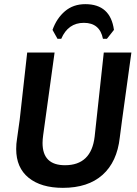

<svg xmlns="http://www.w3.org/2000/svg" viewBox="-20 -896 662 925"><path d="M257 -709 233 -752Q253 -808 293 -842Q333 -876 391 -876Q512 -876 529 -752L495 -709H476Q461 -786 384 -786Q308 -786 275 -709ZM613 -643 568 -317 557 -233Q544 -116 474 -53.5Q404 9 283 9Q178 9 118 -39.5Q58 -88 58 -178Q58 -204 62 -227L75 -320L111 -643H243L188 -245Q185 -224 185 -207Q185 -100 293 -100Q420 -100 436 -238L480 -643Z"/></svg>

Font: Alegreya Sans SC
Style: Bold Italic
Weight: 700
Italic angle: -7°
Designer: Juan Pablo del Peral
Foundry: Huerta Tipografica
Version: Version 2.007